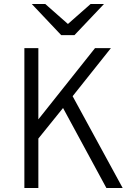

<svg xmlns="http://www.w3.org/2000/svg" viewBox="-20 -941 686 961"><path d="M102 0V-700H172V-343.5L455.5 -700H535L343.5 -459.5L594 0H512.5L295.5 -400.5L172 -247.5V0ZM286.5 -765 139 -921H206.5L320 -821L433.5 -921H500.5L352.5 -765Z"/></svg>

Font: Overpass Light
Style: Regular
Weight: 300
Designer: Delve Withrington, Dave Bailey, Thomas Jockin
Foundry: Delve Fonts LLC
Version: Version 4.000; ttfautohint (v1.8.3)